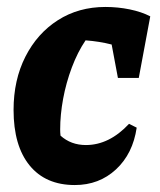

<svg xmlns="http://www.w3.org/2000/svg" viewBox="-20 -520 459 552"><path d="M195 12Q111 12 65 -44.5Q19 -101 19 -204Q19 -290 53 -357Q87 -424 146.5 -462Q206 -500 283 -500Q319 -500 353 -493Q387 -486 412 -473L379 -296H319L301 -392Q266 -401 226 -404Q203 -370 186.5 -326Q170 -282 161.5 -236Q153 -190 153 -148Q153 -139 154 -130Q184 -103 227 -103Q294 -103 351 -164L373 -153Q362 -78 313.5 -33Q265 12 195 12ZM163 -97 161 -102Q162 -99 163 -97Z"/></svg>

Font: Piazzolla
Style: Bold Italic
Weight: 700
Italic angle: -11.3°
Designer: Juan Pablo del Peral
Foundry: Huerta Tipografica
Version: Version 1.330